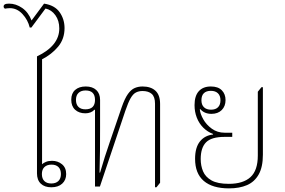

<svg xmlns="http://www.w3.org/2000/svg" viewBox="-49 -1029 1572 1059"><path d="M234 4Q197 4 176 -16Q155 -36 155 -73V-718Q216 -747 247 -785.5Q278 -824 278 -872Q278 -915 256.5 -945Q235 -975 202 -982L124 -877H115Q105 -919 75 -951.5Q45 -984 5 -984Q-2 -984 -10 -983Q-18 -982 -22 -981Q-25 -983 -27 -986Q-29 -989 -29 -993Q-29 -1001 -22 -1005Q-15 -1009 1 -1009Q39 -1009 73.5 -985Q108 -961 125 -916L194 -1009Q253 -1000 280 -961.5Q307 -923 307 -874Q307 -814 271.5 -771.5Q236 -729 183 -702V-123Q190 -130 204 -136Q218 -142 238 -142Q270 -142 293 -123Q316 -104 316 -69Q316 -36 294 -16Q272 4 234 4ZM234 -17Q259 -17 273 -30.5Q287 -44 287 -69Q287 -94 273.5 -107.5Q260 -121 235 -121Q210 -121 196 -107.5Q182 -94 182 -69Q182 -44 195.5 -30.5Q209 -17 234 -17Z M806 4V-457Q806 -495 788 -511Q770 -527 737 -527Q717 -527 701 -519Q685 -511 671.5 -487.5Q658 -464 642 -417L502 0H475V-423L472 -424Q463 -414 450 -409Q437 -404 422 -404Q387 -404 365.5 -423.5Q344 -443 344 -479Q344 -514 365.5 -533Q387 -552 424 -552Q461 -552 482 -532.5Q503 -513 503 -478V-325Q503 -256 502.5 -196.5Q502 -137 500 -77H503Q516 -122 529.5 -164.5Q543 -207 556.5 -245.5Q570 -284 581 -317L622 -437Q639 -486 656.5 -510.5Q674 -535 694 -543.5Q714 -552 737 -552Q783 -552 808.5 -528.5Q834 -505 834 -456V-21L814 4ZM422 -426Q475 -426 475 -478Q475 -530 423 -530Q398 -530 384 -516.5Q370 -503 370 -478Q370 -453 383.5 -439.5Q397 -426 422 -426Z M1214 10Q1123 10 1075 -31Q1027 -72 1027 -153Q1027 -215 1053.5 -248.5Q1080 -282 1126 -287V-290Q1095 -302 1072 -325Q1049 -348 1036.5 -380Q1024 -412 1024 -449Q1024 -500 1047.5 -526Q1071 -552 1114 -552Q1154 -552 1174.5 -531Q1195 -510 1195 -477Q1195 -443 1174 -422Q1153 -401 1117 -401Q1098 -401 1082.5 -407.5Q1067 -414 1056 -427L1053 -426Q1055 -402 1072 -371.5Q1089 -341 1119.5 -319Q1150 -297 1190 -297H1232V-274H1190Q1117 -274 1087.5 -244Q1058 -214 1058 -152Q1058 -115 1071 -84Q1084 -53 1117.5 -34Q1151 -15 1213 -15Q1292 -15 1332.5 -52Q1373 -89 1373 -171V-523L1393 -548H1401V-176Q1401 -108 1378 -67Q1355 -26 1313.5 -8Q1272 10 1214 10ZM1115 -424Q1140 -424 1153.5 -437.5Q1167 -451 1167 -476Q1167 -501 1153 -514.5Q1139 -528 1114 -528Q1089 -528 1075.5 -515Q1062 -502 1062 -476Q1062 -451 1076 -437.5Q1090 -424 1115 -424Z"/></svg>

Font: Noto Serif Thai Thin
Style: Regular
Weight: 250
Version: Version 2.001